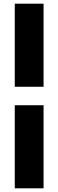

<svg xmlns="http://www.w3.org/2000/svg" viewBox="-20 -820 316 1040"><path d="M60 200V-250H216V200ZM60 -350V-800H216V-350Z"/></svg>

Font: Tektur
Style: Bold
Weight: 700
Designer: Adam Jagosz
Foundry: Adam Jagosz
Version: Version 1.005;gftools[0.9.30]